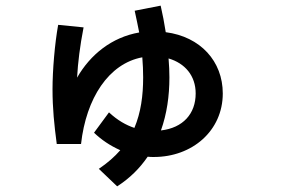

<svg xmlns="http://www.w3.org/2000/svg" viewBox="-20 -595 1040 680"><path d="M276 -498 186 -507C174 -441 166 -346 166 -279C166 -211 172 -153 181 -85H267C285 -247 365 -370 484 -392C486 -367 487 -344 487 -321C487 -256 479 -197 456 -142C426 -152 396 -169 366 -197L313 -125C339 -100 370 -79 406 -63C386 -40 361 -18 330 3L395 65C440 36 475 1 503 -40C510 -39 517 -39 525 -39C661 -39 769 -132 769 -264C769 -378 690 -465 567 -481C562 -513 556 -545 549 -575L457 -557C463 -530 468 -505 473 -480C376 -463 300 -402 253 -320C256 -374 263 -431 276 -498ZM550 -133C571 -192 580 -255 580 -321C580 -341 579 -364 577 -388C635 -371 673 -327 673 -264C673 -192 628 -142 550 -133Z"/></svg>

Font: KT Kiyosuna Sans Bold
Style: Regular
Weight: 700
Designer: [Zen Kaku Gothic] Yoshimichi Ohira
Version: Version 1.010;Glyphs 3.1.2 (3151)